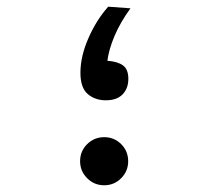

<svg xmlns="http://www.w3.org/2000/svg" viewBox="-20 -547 626 577"><path d="M293 9.8Q263.2 9.8 241.9 -11.5Q220.7 -32.7 220.7 -62.5Q220.7 -92.8 241.9 -113.8Q263.2 -134.8 293 -134.8Q323.2 -134.8 344.2 -113.8Q365.2 -92.8 365.2 -62.5Q365.2 -32.7 344.2 -11.5Q323.2 9.8 293 9.8ZM298.3 -245.6Q265.6 -245.6 243.7 -264.4Q221.7 -283.2 221.7 -328.1Q221.7 -377.4 245.6 -432.1Q269.5 -486.8 305.2 -526.9L372.1 -522Q341.3 -479.5 324.2 -439Q307.1 -398.4 302.7 -364.3Q333 -362.3 349.4 -350.6Q365.7 -338.9 365.7 -310.1Q365.7 -281.2 348.4 -263.4Q331.1 -245.6 298.3 -245.6Z"/></svg>

Font: Cascadia Code
Style: Regular
Weight: 400
Monospace: yes
Designer: Aaron Bell
Foundry: Saja Typeworks
Version: Version 2106.017